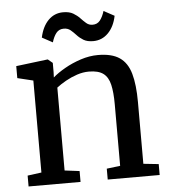

<svg xmlns="http://www.w3.org/2000/svg" viewBox="-54 -824 771 873"><g transform="rotate(-5 331.5 -387.5)"><path d="M104.7 -58.1V-477.9L32.9 -495.3V-550L175.6 -567.6H178.6L199.7 -550.1V-508.3L198.7 -483.7Q220.4 -503 254.5 -522.4Q288.6 -541.9 328.4 -554.9Q368.2 -567.9 407 -567.9Q470.3 -567.9 505.6 -543.8Q541 -519.8 555.4 -469.2Q569.9 -418.5 569.9 -338.6V-57.2L639.4 -49.8V0H402.3V-49.6L464 -57.2V-338Q464 -392.7 455.8 -427.8Q447.7 -462.9 425.1 -479.7Q402.5 -496.5 359.3 -496.5Q332.8 -496.5 305.3 -487.4Q277.8 -478.2 253.1 -464.3Q228.4 -450.4 210.5 -436.4V-58.1L278.3 -49.6V0H41.1V-49.6ZM160.1 -669.1Q170.7 -718.8 198.5 -747.1Q226.4 -775.4 266.4 -775.4Q294.4 -775.4 312 -765.1Q329.6 -754.7 342.1 -741.4Q354.7 -728 366.6 -717.7Q378.6 -707.3 395 -707.2Q416.8 -707 429.4 -723Q442 -739 450 -765.2L498.4 -739.1Q488.5 -690 460.1 -661.3Q431.8 -632.7 391.5 -632.7Q364.5 -632.7 347.4 -643Q330.3 -653.4 318.2 -666.8Q306 -680.2 293.5 -690.6Q280.9 -700.9 263 -700.9Q241 -700.9 228.5 -685.1Q215.9 -669.2 208.2 -643.1Z"/></g></svg>

Font: Merriweather Light
Style: Regular
Weight: 300
Designer: Eben Sorkin
Foundry: Eben Sorkin
Version: Version 2.100